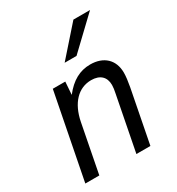

<svg xmlns="http://www.w3.org/2000/svg" viewBox="-193 -946 987 1068"><g transform="rotate(-30 301.0 -411.5)"><path d="M277.3 -639.2H353.5L546.4 -822.8H439.5ZM41 0H130.9L190.9 -309.1C212.4 -418.5 273.4 -481.9 356 -481.9C412.6 -481.9 443.8 -452.1 443.8 -400.9C443.8 -386.7 441.4 -369.1 436.5 -346.2C436 -342.8 435.5 -340.8 435.1 -339.4L369.1 0H459L524.9 -338.9C531.2 -372.6 535.2 -404.3 535.2 -426.8C535.2 -510.3 480.5 -560.1 395 -560.1C328.1 -560.1 272.9 -529.8 222.2 -464.8L228 -546.9H147.9Z"/></g></svg>

Font: Hack
Style: Oblique
Weight: 400
Italic angle: -12°
Monospace: yes
Designer: Christopher Simpkins
Foundry: Christopher Simpkins
Version: Version 2.010